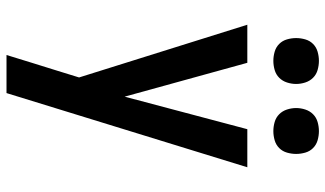

<svg xmlns="http://www.w3.org/2000/svg" viewBox="-225 -565 1000 590"><g transform="rotate(90 275.0 -270.0)"><path d="M149 210Q161 171 173 132Q185 93 197 55L218 -13L56 -530H173L277 -153L377 -530H494L266 210ZM383 -610Q369 -610 355 -614Q341 -618 331 -628Q321 -638 316.5 -652Q312 -666 312 -680Q312 -694 316.5 -708Q321 -722 331 -732Q341 -742 355 -746Q369 -750 383 -750Q397 -750 411 -746Q425 -742 435 -732Q445 -722 449 -708Q453 -694 453 -680Q453 -666 449 -652Q445 -638 435 -628Q425 -618 411 -614Q397 -610 383 -610ZM167 -610Q153 -610 139 -614Q125 -618 115 -628Q105 -638 101 -652Q97 -666 97 -680Q97 -694 101 -708Q105 -722 115 -732Q125 -742 139 -746Q153 -750 167 -750Q181 -750 195 -746Q209 -742 219 -732Q229 -722 233.5 -708Q238 -694 238 -680Q238 -666 233.5 -652Q229 -638 219 -628Q209 -618 195 -614Q181 -610 167 -610Z"/></g></svg>

Font: Lode Term
Style: Bold
Weight: 700
Monospace: yes
Designer: Belleve Invis
Foundry: Belleve Invis
Version: Version 29.2.0